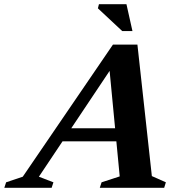

<svg xmlns="http://www.w3.org/2000/svg" viewBox="-90 -891 852 911"><path d="M172.5 -220.5 193 -282.5H520.5L500 -220.5ZM630.5 -55.5 697 -26 689 0H383.5L392 -26L478 -54L426.5 -592L457 -595L94.5 -52.5L163.5 -26L155 0H-69.5L-61 -26L18 -52.5L446 -679.5H562ZM538.5 -743.5H490L374.5 -851.5L379.5 -871H510Z"/></svg>

Font: Newsreader 16pt 16pt
Style: Bold Italic
Weight: 700
Italic angle: -17°
Version: Version 1.003